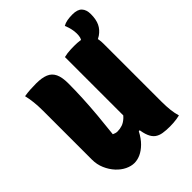

<svg xmlns="http://www.w3.org/2000/svg" viewBox="-240 -967 1103 1103"><g transform="rotate(-45 312.0 -415.0)"><path d="M570 0Q558 3 544.5 5Q531 7 517 8Q503 9 489 9Q457 9 432.5 5Q408 1 391 -11.5Q374 -24 363.5 -49Q353 -74 348.5 -113.5Q344 -153 344 -213Q344 -274 344 -335Q344 -396 344 -456.5Q344 -517 344 -578Q344 -639 344 -700Q355 -703 369.5 -705Q384 -707 399.5 -707.5Q415 -708 428 -708Q478 -708 505.5 -696.5Q533 -685 544 -660.5Q555 -636 555 -597Q555 -544 555 -486.5Q555 -429 555 -369.5Q555 -310 555 -249Q555 -188 555 -127Q555 -89 558.5 -58Q562 -27 570 0ZM196 13Q170 13 142 -0.5Q114 -14 90.5 -39.5Q67 -65 52 -99.5Q37 -134 37 -174Q37 -240 37 -306Q37 -372 37 -438.5Q37 -505 37 -570Q37 -608 33.5 -641.5Q30 -675 23 -703Q46 -707 71 -708.5Q96 -710 120 -710Q166 -710 195 -698Q224 -686 237.5 -657.5Q251 -629 251 -579Q251 -524 248 -461Q245 -398 239 -330.5Q233 -263 225 -192Q232 -189 239.5 -186.5Q247 -184 255 -184Q276 -184 295 -190.5Q314 -197 333 -214.5Q352 -232 370 -266V-99H343Q322 -59 297 -34.5Q272 -10 246.5 1.5Q221 13 196 13ZM470 -827Q485 -836 504.5 -839.5Q524 -843 548 -843Q588 -843 606 -824Q624 -805 624 -769Q624 -726 610.5 -697.5Q597 -669 568 -649Q551 -638 533.5 -631.5Q516 -625 499.5 -622Q483 -619 468 -619Q464 -619 459.5 -619Q455 -619 450 -619Q450 -626 450 -634.5Q450 -643 450 -652.5Q450 -662 450 -672Q450 -682 450 -691Q456 -691 462.5 -693.5Q469 -696 475 -700Q481 -705 484.5 -716.5Q488 -728 488 -748Q488 -765 483.5 -785.5Q479 -806 470 -827Z"/></g></svg>

Font: Recursive Monospace Casual Black
Style: Regular
Weight: 900
Version: Version 1.047